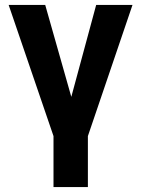

<svg xmlns="http://www.w3.org/2000/svg" viewBox="-20 -550 565 769"><path d="M161.1 -530.3 265.6 -162.1 365.2 -530.3H510.7L332 -4.9V199.2H194.3V-4.9L14.6 -530.3Z"/></svg>

Font: Pretendard
Style: Bold
Weight: 700
Designer: Base glyphs from Inter by Rasmus Andersson; Hangeul glyphs from Noto Sans CJK(Source Han Sans) by Jang Soo-young and Kan
Foundry: Kil Hyung-jin
Version: Version 1.309